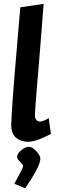

<svg xmlns="http://www.w3.org/2000/svg" viewBox="-20 -728 306 1006"><path d="M125.7 14.9Q88.5 14.9 63.1 -7.3Q37.7 -29.5 38.7 -77.6Q41.5 -137.5 46.7 -210.9Q51.9 -284.2 58.8 -365Q65.6 -445.7 72.7 -528.4Q79.8 -611.1 86.3 -689.7L208.6 -707.7Q200.3 -601.3 193.9 -519.5Q187.4 -437.6 182.4 -376.8Q177.4 -316.1 173.6 -272.9Q169.8 -229.7 167.8 -200.3Q165.7 -170.9 164.4 -153Q163.1 -135 163.1 -123.4Q163.1 -110.4 168.9 -101.8Q174.7 -93.2 185.2 -91.6Q195.3 -90 209.4 -95.6Q223.6 -101.2 235.2 -109.4L246.7 -26.2Q210.7 -7.3 180.7 3.8Q150.7 14.9 125.7 14.9ZM111.7 258.2 55 235Q65.5 214.7 75.9 196.1Q86.2 177.5 93.5 162.8Q100.7 148.2 100.7 142.2Q101.2 136.1 93.1 128.3Q85 120.5 77.4 111.5Q69.9 102.5 69.9 93.1Q70.3 81.9 80.4 69.8Q90.5 57.7 104.6 49.4Q118.8 41.1 130.6 41.1Q143.9 41.1 158.4 52.8Q172.9 64.5 182.6 79.7Q192.2 94.9 191.2 106.7Q190.2 124.7 172 161.1Q153.9 197.6 111.7 258.2Z"/></svg>

Font: Ancizar Sans Thin
Style: Italic
Weight: 100
Italic angle: -4°
Designer: Cesar Puertas, Viviana Monsalve, Julian Moncada, Julian Prieto, Jose Castro, Mariel Hernandez, Felipe Aragon, Sara Alarc
Version: Version 8.100